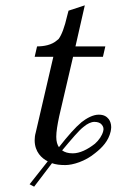

<svg xmlns="http://www.w3.org/2000/svg" viewBox="-20 -604 437 720"><path d="M114 -107C111 -97 110 -86 110 -78C110 -34 137 -10 159 1L91 87L108 96L175 8C189 13 205 15 225 15C253 15 300 1 337 -30C364 -51 387 -76 395 -111C396 -117 397 -122 397 -127C397 -140 393 -150 388 -157C380 -167 370 -174 350 -174C329 -174 305 -161 286 -146C262 -126 234 -94 201 -52C195 -61 191 -73 191 -91C191 -110 195 -135 202 -168L254 -391H366L375 -430H263L298 -584L237 -564L232 -545C222 -501 211 -473 200 -458L194 -453C174 -435 144 -430 119 -430L110 -391H180ZM293 -128C307 -140 322 -147 334 -147C347 -147 357 -143 362 -136C367 -130 370 -122 367 -112C363 -96 351 -78 336 -65C308 -43 279 -29 253 -29C235 -29 223 -33 213 -40C249 -83 276 -115 293 -128Z"/></svg>

Font: Libertinus Serif
Style: Italic
Weight: 400
Italic angle: -12°
Designer: Philipp H. Poll, Khaled Hosny
Foundry: Caleb Maclennan
Version: Version 7.050;RELEASE